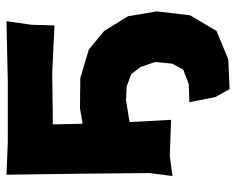

<svg xmlns="http://www.w3.org/2000/svg" viewBox="-86 -448 707 574"><g transform="rotate(-90 267.0 -160.5)"><path d="M32.2 -494.1 35.2 -273.4 37.1 -66.4 28.3 2 88.9 -5.9 196.3 -2 189.5 -126 253.9 -136.7 295.9 -134.8 333 -121.1 354.5 -92.8 369.1 -49.8 364.3 1 346.7 34.2 302.7 50.8 249 52.7 264.6 130.9 288.1 172.9 377 168.9 461.9 133.8 508.8 54.7 520.5 -44.9 505.9 -130.9 461.9 -202.1 406.2 -248 321.3 -273.4 231.4 -274.4 184.6 -266.6 182.6 -355.5 337.9 -357.4 478.5 -350.6 480.5 -419.9 491.2 -494.1 308.6 -490.2H129.9Z"/></g></svg>

Font: MaokenAssortedSans-TC
Style: Regular
Weight: 500
Version: Version 0.83